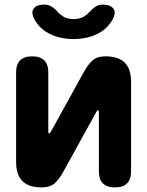

<svg xmlns="http://www.w3.org/2000/svg" viewBox="-20 -805 640 835"><path d="M50 -101V-490Q50 -525 67.5 -542.5Q85 -560 120 -560Q155 -560 172.5 -542.5Q190 -525 190 -490V-230Q192 -224 194 -224Q196 -224 197 -226L200 -230L343 -489Q361 -522 381 -541Q401 -560 439 -560Q495 -560 522.5 -532.5Q550 -505 550 -449V-60Q550 -25 532.5 -7.5Q515 10 480 10Q445 10 427.5 -7.5Q410 -25 410 -60V-320Q408 -326 406 -326Q404 -326 403 -325L400 -320L257 -61Q239 -28 219 -9Q199 10 161 10Q105 10 77.5 -17.5Q50 -45 50 -101ZM126 -729Q115 -754 128 -769.5Q141 -785 172 -785Q182 -785 189.5 -783Q197 -781 203 -777Q217 -769 227.5 -756.5Q238 -744 255 -733Q273 -722 300 -722Q327 -722 345 -733Q361 -743 371.5 -755Q382 -767 394 -775Q401 -780 408.5 -782.5Q416 -785 427 -785Q458 -785 471.5 -769.5Q485 -754 474 -729Q461 -700 434 -677Q383 -636 300 -635Q217 -636 166 -677Q138 -700 126 -729Z"/></svg>

Font: Maple Mono ExtraBold
Style: Regular
Weight: 800
Monospace: yes
Designer: subframe7536
Version: Version 7.000